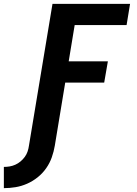

<svg xmlns="http://www.w3.org/2000/svg" viewBox="-88 -755 708 995"><path d="M-68 220V110Q-53 110 -38 107.5Q-23 105 -8.5 98.5Q6 92 18.5 81.5Q31 71 40.5 58Q50 45 55 30Q60 15 62 0L184 -735H586L568 -625H299L268 -437H471L452 -327H250L196 0Q191 30 180.5 60Q170 90 151.5 116.5Q133 143 107.5 163.5Q82 184 52.5 197Q23 210 -7.5 215Q-38 220 -68 220Z"/></svg>

Font: Iosevka Curly XBdEx
Style: Italic
Weight: 800
Width: 7
Italic angle: -9°
Monospace: yes
Designer: Belleve Invis
Foundry: Belleve Invis
Version: Version 11.1.0; ttfautohint (v1.8.3)